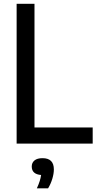

<svg xmlns="http://www.w3.org/2000/svg" viewBox="-20 -760 512 1016"><path d="M68 0V-740H162.5V-85.5H470.5V0ZM175 236.5Q185 215 190.2 198Q195.5 181 197.5 166Q148 162 148 121Q148 101 162.5 89Q177 77 205 77Q265 77 265 136.5Q265 159 256.8 186.2Q248.5 213.5 234.5 236.5Z"/></svg>

Font: Encode Sans Condensed Medium
Style: Regular
Weight: 500
Width: 3
Designer: Multiple Designers
Foundry: Impallari Type
Version: Version 3.000; ttfautohint (v1.8.3) -l 8 -r 50 -G 200 -x 14 